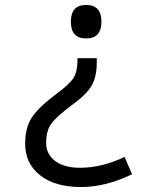

<svg xmlns="http://www.w3.org/2000/svg" viewBox="-20 -566 640 778"><path d="M329.1 -410.2Q267.1 -410.2 267.1 -478Q267.1 -545.9 329.1 -545.9Q391.1 -545.9 391.1 -478Q391.1 -410.2 329.1 -410.2ZM372.1 -330.1V-312Q372.1 -253.9 350.3 -217.5Q328.6 -181.2 271 -140.1Q208 -92.8 187.5 -64.5Q167 -36.1 167 13.2Q167 58.6 203.4 86.2Q239.7 113.8 304.2 113.8Q392.6 113.8 484.9 69.8L515.1 140.1Q408.2 191.9 309.1 191.9Q203.1 191.9 142.6 144.3Q82 96.7 82 17.1Q82 -48.3 108.2 -88.9Q134.3 -129.4 204.1 -182.1Q262.2 -224.6 278.1 -250.7Q293.9 -276.9 293.9 -320.8V-330.1Z"/></svg>

Font: Droid Sans Mono
Style: Regular
Weight: 400
Monospace: yes
Version: Version 1.00 build 112